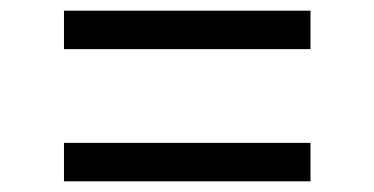

<svg xmlns="http://www.w3.org/2000/svg" viewBox="-20 -449 694 356"><path d="M98.6 -357.9V-429.2H555.7V-357.9ZM98.6 -112.8V-184.1H555.7V-112.8Z"/></svg>

Font: Gelasio Medium
Style: Regular
Weight: 500
Designer: Eben Sorkin
Foundry: Eben Sorkin
Version: Version 1.008